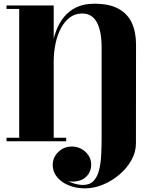

<svg xmlns="http://www.w3.org/2000/svg" viewBox="-20 -780 834 1060"><path d="M449 260Q401 260 360.5 243.8Q320 227.5 295.5 198.2Q271 169 271 131Q271 89 301.8 59Q332.5 29 378 29Q405.5 29 429.5 42.2Q453.5 55.5 468.5 78Q483.5 100.5 483.5 128Q483.5 169.5 455.5 196Q427.5 222.5 380 222.5Q350.5 222.5 326 208Q301.5 193.5 286.8 172.2Q272 151 272 131H291.5Q291.5 165 315.5 189.8Q339.5 214.5 373.5 227.8Q407.5 241 438.5 241Q476 241 497 218.5Q518 196 527.2 158.2Q536.5 120.5 538.8 74Q541 27.5 541 -20V-516Q541 -564.5 534 -600Q527 -635.5 513.5 -659Q500 -682.5 480 -694Q460 -705.5 434.5 -705.5Q394.5 -705.5 365 -683.2Q335.5 -661 315.8 -623Q296 -585 286.2 -537.8Q276.5 -490.5 276.5 -440.5H261.5Q261.5 -480 268 -524Q274.5 -568 290 -609.8Q305.5 -651.5 332.8 -685.5Q360 -719.5 401.5 -739.5Q443 -759.5 501 -759.5Q583.5 -759.5 634 -731.8Q684.5 -704 707.8 -653.5Q731 -603 731 -534.5L730.5 11.5Q730.5 60 705.2 104.8Q680 149.5 638.5 184.5Q597 219.5 547.5 239.8Q498 260 449 260ZM16 0V-19.5H345.5V0ZM86 0V-730.5H16V-750H276.5V0Z"/></svg>

Font: Bodoni Moda 11pt Black
Style: Regular
Weight: 900
Designer: Owen Earl
Foundry: indestructible type
Version: Version 2.004